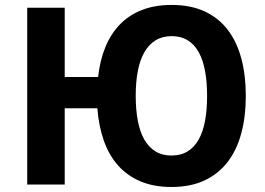

<svg xmlns="http://www.w3.org/2000/svg" viewBox="-20 -745 1070 775"><path d="M972.2 -357.9Q972.2 -275.4 954.1 -207.5Q936 -139.6 898.9 -91.3Q861.8 -43 805.4 -16.6Q749 9.8 671.9 9.8Q601.1 9.8 547.6 -12.7Q494.1 -35.2 457 -76.7Q419.9 -118.2 399.2 -177Q378.4 -235.8 373 -308.1H241.2V0H89.8V-713.9H241.2V-434.1H376Q383.3 -501 405.3 -554.7Q427.2 -608.4 463.9 -646.2Q500.5 -684.1 552.7 -704.6Q605 -725.1 672.9 -725.1Q749.5 -725.1 805.9 -699Q862.3 -672.9 899.2 -624.8Q936 -576.7 954.1 -509Q972.2 -441.4 972.2 -357.9ZM527.8 -357.9Q527.8 -301.8 536.4 -257.1Q544.9 -212.4 562.7 -181.4Q580.6 -150.4 607.7 -133.8Q634.8 -117.2 671.9 -117.2Q710 -117.2 737.1 -133.8Q764.2 -150.4 781.7 -181.4Q799.3 -212.4 807.6 -257.1Q815.9 -301.8 815.9 -357.9Q815.9 -414.1 807.6 -458.7Q799.3 -503.4 782 -534.7Q764.6 -565.9 737.5 -582.5Q710.4 -599.1 672.9 -599.1Q635.7 -599.1 608.4 -582.5Q581.1 -565.9 563 -534.7Q544.9 -503.4 536.4 -458.7Q527.8 -414.1 527.8 -357.9Z"/></svg>

Font: Droid Sans
Style: Bold
Weight: 700
Foundry: Ascender Corporation
Version: Version 1.00 build 112